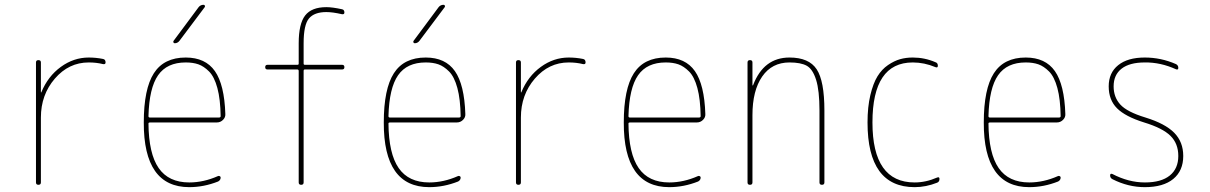

<svg xmlns="http://www.w3.org/2000/svg" viewBox="-20 -770 5040 800"><path d="M129.9 -9.8V-509.8Q129.9 -519.5 140.1 -519.5Q150.4 -519.5 150.4 -509.8V-385.7Q150.4 -384.8 151.4 -384.8Q152.3 -384.8 152.3 -385.7Q179.7 -452.1 233.4 -491.2Q287.1 -530.3 349.6 -530.3Q379.9 -530.3 409.2 -524.4Q419.9 -522.5 419.9 -509.8Q419.9 -501 409.2 -502.9Q381.8 -509.8 349.6 -509.8Q266.6 -509.8 208.5 -442.4Q150.4 -375 150.4 -280.3V-9.8Q150.4 0 140.1 0Q129.9 0 129.9 -9.8Z M753.9 -509.8Q675.8 -509.8 638.7 -456.5Q601.6 -403.3 598.6 -286.1Q598.6 -280.3 604.5 -280.3H892.6Q898.4 -280.3 899.4 -285.2Q898.4 -356.4 885.7 -403.3Q873 -450.2 851.1 -472.2Q829.1 -494.1 806.6 -502Q784.2 -509.8 753.9 -509.8ZM768.6 9.8Q578.1 9.8 579.1 -259.8Q579.1 -399.4 621.1 -464.8Q663.1 -530.3 753.9 -530.3Q835.9 -530.3 875.5 -473.6Q915 -417 918.9 -294.9Q919.9 -281.2 909.2 -270.5Q898.4 -259.8 883.8 -259.8H604.5Q599.6 -259.8 598.6 -255.9Q599.6 -129.9 641.1 -69.8Q682.6 -9.8 768.6 -9.8Q828.1 -9.8 887.7 -36.1Q891.6 -38.1 895.5 -36.1Q899.4 -34.2 899.4 -30.3Q899.4 -19.5 888.7 -13.7Q829.1 9.8 768.6 9.8ZM708 -589.8Q704.1 -589.8 702.6 -593.3Q701.2 -596.7 703.1 -599.6L807.6 -740.2Q815.4 -750 828.1 -750Q832 -750 833.5 -746.6Q835 -743.2 833 -740.2L727.5 -599.6Q719.7 -589.8 708 -589.8Z M1094.7 -480.5Q1085 -480.5 1085 -490.2Q1085 -500 1094.7 -500H1219.7Q1224.6 -500 1224.6 -504.9V-589.8Q1224.6 -670.9 1251.5 -705.6Q1278.3 -740.2 1339.8 -740.2Q1365.2 -740.2 1405.3 -731.4Q1415 -729.5 1415 -717.8Q1415 -709 1404.3 -710.9Q1366.2 -719.7 1339.8 -719.7Q1290 -719.7 1267.6 -693.4Q1245.1 -667 1245.1 -589.8V-504.9Q1245.1 -500 1250 -500H1405.3Q1415 -500 1415 -490.2Q1415 -480.5 1405.3 -480.5H1250Q1245.1 -480.5 1245.1 -474.6V-9.8Q1245.1 0 1234.9 0Q1224.6 0 1224.6 -9.8V-474.6Q1224.6 -479.5 1219.7 -480.5Z M1753.9 -509.8Q1675.8 -509.8 1638.7 -456.5Q1601.6 -403.3 1598.6 -286.1Q1598.6 -280.3 1604.5 -280.3H1892.6Q1898.4 -280.3 1899.4 -285.2Q1898.4 -356.4 1885.7 -403.3Q1873 -450.2 1851.1 -472.2Q1829.1 -494.1 1806.6 -502Q1784.2 -509.8 1753.9 -509.8ZM1768.6 9.8Q1578.1 9.8 1579.1 -259.8Q1579.1 -399.4 1621.1 -464.8Q1663.1 -530.3 1753.9 -530.3Q1835.9 -530.3 1875.5 -473.6Q1915 -417 1918.9 -294.9Q1919.9 -281.2 1909.2 -270.5Q1898.4 -259.8 1883.8 -259.8H1604.5Q1599.6 -259.8 1598.6 -255.9Q1599.6 -129.9 1641.1 -69.8Q1682.6 -9.8 1768.6 -9.8Q1828.1 -9.8 1887.7 -36.1Q1891.6 -38.1 1895.5 -36.1Q1899.4 -34.2 1899.4 -30.3Q1899.4 -19.5 1888.7 -13.7Q1829.1 9.8 1768.6 9.8ZM1708 -589.8Q1704.1 -589.8 1702.6 -593.3Q1701.2 -596.7 1703.1 -599.6L1807.6 -740.2Q1815.4 -750 1828.1 -750Q1832 -750 1833.5 -746.6Q1835 -743.2 1833 -740.2L1727.5 -599.6Q1719.7 -589.8 1708 -589.8Z M2129.9 -9.8V-509.8Q2129.9 -519.5 2140.1 -519.5Q2150.4 -519.5 2150.4 -509.8V-385.7Q2150.4 -384.8 2151.4 -384.8Q2152.3 -384.8 2152.3 -385.7Q2179.7 -452.1 2233.4 -491.2Q2287.1 -530.3 2349.6 -530.3Q2379.9 -530.3 2409.2 -524.4Q2419.9 -522.5 2419.9 -509.8Q2419.9 -501 2409.2 -502.9Q2381.8 -509.8 2349.6 -509.8Q2266.6 -509.8 2208.5 -442.4Q2150.4 -375 2150.4 -280.3V-9.8Q2150.4 0 2140.1 0Q2129.9 0 2129.9 -9.8Z M2753.9 -509.8Q2675.8 -509.8 2638.7 -456.5Q2601.6 -403.3 2598.6 -286.1Q2598.6 -280.3 2604.5 -280.3H2892.6Q2898.4 -280.3 2899.4 -285.2Q2898.4 -356.4 2885.7 -403.3Q2873 -450.2 2851.1 -472.2Q2829.1 -494.1 2806.6 -502Q2784.2 -509.8 2753.9 -509.8ZM2768.6 9.8Q2578.1 9.8 2579.1 -259.8Q2579.1 -399.4 2621.1 -464.8Q2663.1 -530.3 2753.9 -530.3Q2835.9 -530.3 2875.5 -473.6Q2915 -417 2918.9 -294.9Q2919.9 -281.2 2909.2 -270.5Q2898.4 -259.8 2883.8 -259.8H2604.5Q2599.6 -259.8 2598.6 -255.9Q2599.6 -129.9 2641.1 -69.8Q2682.6 -9.8 2768.6 -9.8Q2828.1 -9.8 2887.7 -36.1Q2891.6 -38.1 2895.5 -36.1Q2899.4 -34.2 2899.4 -30.3Q2899.4 -19.5 2888.7 -13.7Q2829.1 9.8 2768.6 9.8Z M3094.7 -9.8V-509.8Q3094.7 -519.5 3105 -519.5Q3115.2 -519.5 3115.2 -509.8V-415Q3115.2 -414.1 3116.2 -414.1Q3118.2 -414.1 3118.2 -416Q3162.1 -530.3 3269.5 -530.3Q3350.6 -530.3 3382.8 -481.4Q3415 -432.6 3415 -309.6V-9.8Q3415 0 3404.8 0Q3394.5 0 3394.5 -9.8V-309.6Q3394.5 -392.6 3380.4 -437.5Q3366.2 -482.4 3341.3 -496.1Q3316.4 -509.8 3269.5 -509.8Q3196.3 -509.8 3155.8 -451.2Q3115.2 -392.6 3115.2 -290V-9.8Q3115.2 0 3105 0Q3094.7 0 3094.7 -9.8Z M3791 9.8Q3594.7 9.8 3594.7 -259.8Q3594.7 -324.2 3606.4 -373.5Q3618.2 -422.9 3636.2 -452.1Q3654.3 -481.4 3680.2 -499Q3706.1 -516.6 3730.5 -523.4Q3754.9 -530.3 3783.2 -530.3Q3833 -530.3 3877.9 -510.7Q3887.7 -507.8 3887.7 -496.1Q3887.7 -486.3 3877.9 -490.2Q3831.1 -509.8 3783.2 -509.8Q3615.2 -509.8 3615.2 -259.8Q3615.2 -9.8 3791 -9.8Q3837.9 -9.8 3884.8 -30.3Q3894.5 -34.2 3894.5 -24.4Q3894.5 -12.7 3884.8 -8.8Q3837.9 9.8 3791 9.8Z M4253.9 -509.8Q4175.8 -509.8 4138.7 -456.5Q4101.6 -403.3 4098.6 -286.1Q4098.6 -280.3 4104.5 -280.3H4392.6Q4398.4 -280.3 4399.4 -285.2Q4398.4 -356.4 4385.7 -403.3Q4373 -450.2 4351.1 -472.2Q4329.1 -494.1 4306.6 -502Q4284.2 -509.8 4253.9 -509.8ZM4268.6 9.8Q4078.1 9.8 4079.1 -259.8Q4079.1 -399.4 4121.1 -464.8Q4163.1 -530.3 4253.9 -530.3Q4335.9 -530.3 4375.5 -473.6Q4415 -417 4418.9 -294.9Q4419.9 -281.2 4409.2 -270.5Q4398.4 -259.8 4383.8 -259.8H4104.5Q4099.6 -259.8 4098.6 -255.9Q4099.6 -129.9 4141.1 -69.8Q4182.6 -9.8 4268.6 -9.8Q4328.1 -9.8 4387.7 -36.1Q4391.6 -38.1 4395.5 -36.1Q4399.4 -34.2 4399.4 -30.3Q4399.4 -19.5 4388.7 -13.7Q4329.1 9.8 4268.6 9.8Z M4747.1 -259.8Q4668.9 -284.2 4634.3 -318.8Q4599.6 -353.5 4599.6 -410.2Q4599.6 -466.8 4639.2 -498.5Q4678.7 -530.3 4750 -530.3Q4817.4 -530.3 4879.9 -502.9Q4889.6 -498 4889.6 -487.3Q4889.6 -477.5 4879.9 -481.4Q4815.4 -510.7 4750 -509.8Q4686.5 -509.8 4653.3 -483.9Q4620.1 -458 4620.1 -410.2Q4620.1 -365.2 4647.9 -334.5Q4675.8 -303.7 4752.9 -280.3Q4835 -254.9 4872.6 -216.8Q4910.2 -178.7 4910.2 -120.1Q4910.2 -58.6 4868.7 -24.4Q4827.1 9.8 4750 9.8Q4680.7 9.8 4615.2 -23.4Q4605.5 -28.3 4605.5 -39.1Q4605.5 -48.8 4615.2 -44.9Q4682.6 -9.8 4750.5 -9.8Q4818.4 -9.8 4854 -38.6Q4889.6 -67.4 4889.6 -120.1Q4889.6 -171.9 4856.9 -204.1Q4824.2 -236.3 4747.1 -259.8Z"/></svg>

Font: Rounded-L Mgen+ 2m thin
Style: Regular
Weight: 100
Designer: [Source Han Sans]
Ryoko NISHIZUKA  (kana & ideographs); Paul D. Hunt (Latin, Greek & Cyrillic); Wenlong ZHANG  (bopomofo
Version: Version 1.059.20150602